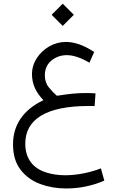

<svg xmlns="http://www.w3.org/2000/svg" viewBox="-20 -707 651 1064"><path d="M509.3 -189.5C486.3 -190.9 477.5 -191.4 458.5 -191.4C432.6 -191.4 407.7 -190.4 382.8 -188C357.9 -185.5 329.1 -181.6 295.4 -176.3C281.2 -188 266.6 -203.1 251.5 -221.7C236.3 -239.7 228.5 -262.7 228.5 -289.6C228.5 -323.7 240.7 -351.1 264.6 -371.1C288.6 -391.1 317.4 -401.4 350.1 -401.4C387.7 -401.4 430.2 -386.2 475.6 -359.4L502 -418.9C445.8 -456.1 393.6 -474.6 345.2 -474.6C312.5 -474.6 282.2 -466.3 253.4 -450.2C196.3 -417 157.2 -360.4 157.2 -296.4C157.2 -239.7 179.7 -194.3 220.7 -151.9C106 -97.2 52.2 -12.2 52.2 92.8C52.2 150.4 65.9 197.3 93.8 233.4C121.1 269 157.2 295.4 202.1 312.5C247.1 329.1 295.4 337.4 347.2 337.4C420.9 337.4 491.2 322.8 558.1 293.9L539.1 226.1C483.9 247.6 411.1 264.2 341.3 264.2C302.2 264.2 266.1 258.8 232.4 247.6C165 225.1 120.1 174.8 120.1 88.9C120.1 -46.4 236.8 -119.6 471.2 -119.6H484.9C489.3 -119.6 496.1 -119.6 504.4 -119.1ZM266.1 -625 327.6 -563.5 389.2 -625 327.6 -686.5Z"/></svg>

Font: Vazirmatn Light
Style: Regular
Weight: 300
Designer: Saber Rastikerdar
Foundry: Saber Rastikerdar
Version: Version 33.003